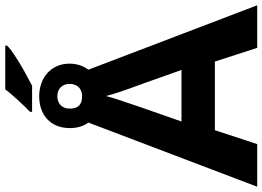

<svg xmlns="http://www.w3.org/2000/svg" viewBox="-154 -844 998 730"><g transform="rotate(-90 345.0 -479.0)"><path d="M344 -829C272 -829 223 -785 223 -713C223 -684 230 -661 244 -642L0 0H162L215 -161H476L528 0H690L445 -642C460 -662 468 -686 468 -714C468 -784 414 -829 344 -829ZM444 -288H248L303 -445C325 -508 339 -552 345 -575C350 -552 366 -504 394 -429ZM285 -864V-856H384C419 -874 452 -892 482 -911C512 -930 530 -943 537 -952V-958H370C353 -934 307 -885 285 -864ZM348 -666H339C311 -667 297 -683 297 -713C297 -742 316 -760 344 -760C372 -760 391 -742 391 -713C391 -686 374 -667 348 -666Z"/></g></svg>

Font: Passageway
Style: Regular
Weight: 700
Foundry: Ascender Corporation
Version: Version 1.11